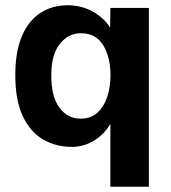

<svg xmlns="http://www.w3.org/2000/svg" viewBox="-20 -547 647 728"><path d="M398.5 161V-77.5Q388 -59 373 -43.2Q358 -27.5 339.2 -15.5Q320.5 -3.5 298.5 3.2Q276.5 10 251.5 10Q193 10 144.5 -17.5Q96 -45 67 -105.2Q38 -165.5 38 -262.5Q38 -350 62.5 -408.8Q87 -467.5 132 -497.2Q177 -527 237 -527Q263.5 -527 287.5 -520.8Q311.5 -514.5 332 -503Q352.5 -491.5 369.2 -476.2Q386 -461 397.5 -442.5L398.5 -517H544.5V161ZM286.5 -97Q324.5 -97 349.5 -120Q374.5 -143 386.8 -180.5Q399 -218 399 -261.5Q399 -329.5 371.5 -375.2Q344 -421 286.5 -421Q239.5 -421 207 -380.8Q174.5 -340.5 174.5 -261.5Q174.5 -180 205.5 -138.5Q236.5 -97 286.5 -97Z"/></svg>

Font: Public Sans Thin
Style: Bold
Weight: 700
Version: Version 2.001